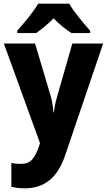

<svg xmlns="http://www.w3.org/2000/svg" viewBox="-20 -786 583 1046"><path d="M1 -549H171L257 -260Q268 -220 271 -174H274Q278 -216 291 -259L374 -549H542L337 54Q305 151 250 195.5Q195 240 115 240Q92 240 74 237.5Q56 235 42 232V101Q52 104 65.5 105.5Q79 107 94 107Q134 107 155.5 82.5Q177 58 192 12L198 -6ZM357 -766Q377 -732 410 -691Q443 -650 471 -619V-606H369Q346 -621 321 -641Q296 -661 272 -686Q247 -661 223 -641Q199 -621 177 -606H74V-619Q91 -638 113 -664Q135 -690 155.5 -717.5Q176 -745 188 -766Z"/></svg>

Font: Noto Sans Kannada SemiCondensed ExtraBold
Style: Regular
Weight: 800
Width: 4
Designer: Jelle Bosma - Monotype Design Team
Foundry: Monotype Imaging Inc.
Version: Version 2.005; ttfautohint (v1.8.4.7-5d5b)